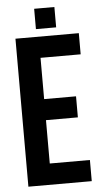

<svg xmlns="http://www.w3.org/2000/svg" viewBox="-57 -869 483 905"><g transform="rotate(-5 184.0 -416.5)"><path d="M149.9 -600.1V-404.8H300.8V-305.2H149.9V-100.1H339.8V0H40V-700.2H339.8V-600.1ZM140.1 -833H235.8V-736.8H140.1Z"/></g></svg>

Font: Bebas Neue Bold
Style: Regular
Weight: 700
Designer: Ryoichi Tsunekawa
Foundry: Ryoichi Tsunekawa
Version: Version 1.300